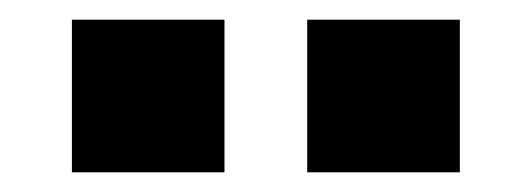

<svg xmlns="http://www.w3.org/2000/svg" viewBox="-20 -763 540 195"><path d="M292 -588V-743H447V-588ZM53 -588V-743H208V-588Z"/></svg>

Font: Nunito Sans 6pt ExtraBold
Style: Regular
Weight: 800
Version: Version 3.101;gftools[0.9.27]